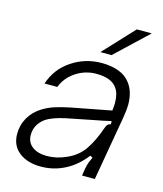

<svg xmlns="http://www.w3.org/2000/svg" viewBox="-115 -848 799 943"><g transform="rotate(15 284.5 -376.5)"><path d="M28 -116Q28 -161 50 -199Q72 -237 111 -261Q140 -279 173.5 -289.5Q207 -300 247 -308L450 -347Q453 -368 453 -386Q453 -434 433 -461Q405 -501 328 -501Q272 -501 225 -470Q178 -439 159 -389H94Q120 -468 188.5 -513.5Q257 -559 339 -559Q443 -559 486 -502Q518 -461 518 -394Q518 -370 511 -328L454 0H389L395 -38Q395 -40 398.5 -54.5Q402 -69 416 -98L403 -105Q361 -50 306 -21Q248 10 181 10Q113 10 70.5 -23Q28 -56 28 -116ZM294 -70Q348 -93 379.5 -138.5Q411 -184 435 -254Q439 -266 444.5 -272Q450 -278 461 -280L460 -296Q427 -288 363 -276L238 -251Q172 -237 139 -214Q94 -180 94 -128Q94 -90 122 -69Q150 -48 196 -48Q246 -48 294 -70ZM376 -609H319L463 -763H539Z"/></g></svg>

Font: Open Sauce Sans Light Italic
Style: Regular
Weight: 300
Italic angle: -10°
Designer: Alfredo Marco Pradil
Foundry: Creative Sauce Fz LLC
Version: Version 1.477